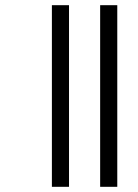

<svg xmlns="http://www.w3.org/2000/svg" viewBox="-20 -690 532 740"><path d="M366 30V-670H432V30ZM180 30V-670H246V30Z"/></svg>

Font: Akshar Light
Style: Regular
Weight: 300
Designer: Tall Chai
Foundry: Tall Chai
Version: Version 1.100